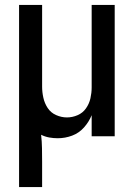

<svg xmlns="http://www.w3.org/2000/svg" viewBox="-20 -550 540 775"><path d="M57 205H150V103Q150 76 149.5 48.5Q149 21 146 -6Q162 2 179 5Q196 8 213 8Q243 8 271 -2.5Q299 -13 319 -35.5Q339 -58 350 -85V0H443V-530H350V-197Q350 -175 345 -153Q340 -131 327 -112.5Q314 -94 293 -85Q272 -76 250 -76Q228 -76 206.5 -85.5Q185 -95 172.5 -114Q160 -133 155 -155.5Q150 -178 150 -200V-530H57Z"/></svg>

Font: Iosevka SS08 Medium
Style: Regular
Weight: 500
Monospace: yes
Designer: Belleve Invis
Foundry: Belleve Invis
Version: Version 3.4.3; ttfautohint (v1.8.3)